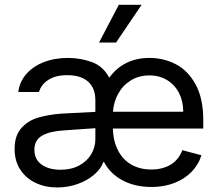

<svg xmlns="http://www.w3.org/2000/svg" viewBox="-20 -783 925 815"><path d="M421.4 -95.7H418.9Q408.2 -65.9 379.4 -41.3Q350.6 -16.6 309.6 -2Q268.6 12.7 222.7 12.7Q171.9 12.7 130.9 -6.8Q89.8 -26.4 65.9 -63.2Q42 -100.1 42 -150.4Q42 -207.5 70.8 -239.5Q99.6 -271.5 142.3 -283.9Q185.1 -296.4 241.2 -300.8L384.8 -308.1V-357.4Q384.8 -408.7 354.2 -436.3Q323.7 -463.9 264.6 -463.9Q216.3 -463.9 185.5 -444.1Q154.8 -424.3 145.5 -392.6H57.6Q63 -435.1 90.8 -467.8Q118.7 -500.5 164.8 -518.8Q210.9 -537.1 268.6 -537.1Q321.8 -537.1 369.9 -519.5Q418 -502 443.8 -453.1Q472.7 -493.7 515.6 -515.4Q558.6 -537.1 614.3 -537.1Q674.3 -537.1 726.1 -510.5Q777.8 -483.9 810.3 -424.6Q842.8 -365.2 842.8 -272.5V-237.3H459Q460.9 -182.1 481.7 -143.1Q502.4 -104 538.6 -83.7Q574.7 -63.5 622.1 -63.5Q670.4 -63.5 704.6 -84.2Q738.8 -105 753.9 -145.5L835 -124Q822.8 -84 793 -53.5Q763.2 -22.9 719.5 -6.1Q675.8 10.7 623 10.7Q552.7 10.7 500 -17.6Q447.3 -45.9 421.4 -95.7ZM237.3 -62.5Q282.7 -62.5 316.2 -80.6Q349.6 -98.6 367.2 -128.4Q384.8 -158.2 384.8 -192.4V-238.8Q373 -238.3 320.3 -234.4L251 -229.5Q189.9 -225.6 158 -206.8Q126 -188 126 -147.5Q126 -106.4 156.5 -84.5Q187 -62.5 237.3 -62.5ZM757.8 -308.6Q757.8 -353 740 -387.9Q722.2 -422.9 689.5 -442.9Q656.7 -462.9 614.3 -462.9Q569.8 -462.9 535.6 -441.9Q501.5 -420.9 481.9 -385.5Q462.4 -350.1 459.5 -308.6ZM484.4 -762.7H581.1L472.7 -602.5H400.4Z"/></svg>

Font: WEMIX Pretendard
Style: Regular
Weight: 400
Designer: Base glyphs from Inter by Rasmus Andersson; Hangeul glyphs from Noto Sans CJK(Source Han Sans) by Jang Soo-young and Kan
Foundry: Kil Hyung-jin
Version: Version 1.000